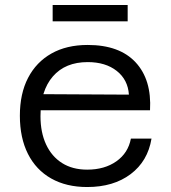

<svg xmlns="http://www.w3.org/2000/svg" viewBox="-20 -741 690 773"><path d="M331 12Q247 12 186 -22.5Q125 -57 92.5 -121.5Q60 -186 60 -275Q60 -364 93 -427.5Q126 -491 187 -525.5Q248 -560 333 -560Q461 -560 526 -490Q591 -420 584 -297H126V-362L499 -360Q495 -420 450 -455.5Q405 -491 333 -491Q243 -491 193 -433.5Q143 -376 143 -273Q143 -208 165.5 -159.5Q188 -111 230 -84.5Q272 -58 331 -58Q401 -58 448.5 -91.5Q496 -125 507 -183H590Q575 -92 506 -40Q437 12 331 12ZM192 -655V-721H494V-655Z"/></svg>

Font: Azeret Mono Thin Light
Style: Regular
Weight: 300
Version: Version 1.002